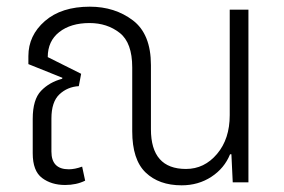

<svg xmlns="http://www.w3.org/2000/svg" viewBox="-20 -546 851 575"><path d="M175 8Q209 8 235 -5L226 -47Q204 -39 186 -39Q134 -39 134 -92V-191Q134 -241 158 -263.5Q182 -286 216 -288L223 -325L123 -375Q123 -423 157.5 -450Q192 -477 248 -477Q301 -477 338.5 -447.5Q376 -418 376 -344V-153Q376 -68 416 -29.5Q456 9 524 9Q574 9 613 -16.5Q652 -42 669 -84H673L677 0H724V-517H668V-201Q668 -130 630 -85Q592 -40 537 -40Q432 -40 432 -159V-351Q432 -444 378 -485Q324 -526 249 -526Q164 -526 114.5 -483Q65 -440 65 -378V-354L167 -313L166 -310Q128 -300 103 -274Q78 -248 78 -190V-87Q78 -34 106 -13Q134 8 175 8Z"/></svg>

Font: Noto Sans Thai UI SemiCondensed Light
Style: Regular
Weight: 300
Width: 4
Designer: Monotype Design Team
Foundry: Monotype Imaging Inc.
Version: Version 1.901